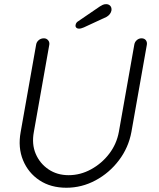

<svg xmlns="http://www.w3.org/2000/svg" viewBox="-20 -882 753 911"><path d="M651.4 -700.2Q665 -700.2 671.9 -691.4Q678.7 -682.6 676.8 -669.9L603.5 -255.9Q589.8 -181.6 544.4 -121.6Q499 -61.5 433.6 -26.4Q368.2 8.8 294.9 8.8Q220.7 8.8 167.5 -26.4Q114.3 -61.5 89.4 -121.6Q64.5 -181.6 78.1 -255.9L151.4 -669.9Q153.3 -682.6 163.6 -691.4Q173.8 -700.2 188.5 -700.2Q200.2 -700.2 208 -691.4Q215.8 -682.6 213.9 -669.9L140.6 -255.9Q129.9 -198.2 149.4 -152.3Q168.9 -106.4 210 -78.6Q251 -50.8 305.7 -50.8Q361.3 -50.8 412.1 -78.6Q462.9 -106.4 498 -152.3Q533.2 -198.2 543.9 -255.9L617.2 -669.9Q619.1 -682.6 628.9 -691.4Q638.7 -700.2 651.4 -700.2ZM355.5 -746.1Q345.7 -746.1 341.3 -751.5Q336.9 -756.8 338.9 -764.6Q339.8 -769.5 342.8 -773.9Q345.7 -778.3 352.5 -782.2L454.1 -851.6Q460 -855.5 467.3 -858.9Q474.6 -862.3 483.4 -862.3Q496.1 -862.3 503.4 -854Q510.7 -845.7 508.8 -832Q506.8 -822.3 500.5 -814.5Q494.1 -806.6 485.4 -801.8L377.9 -752Q372.1 -750 366.7 -748Q361.3 -746.1 355.5 -746.1Z"/></svg>

Font: Quicksand
Style: Italic
Weight: 400
Designer: Andrew Paglinawan
Foundry: Andrew Paglinawan
Version: Version 3.006